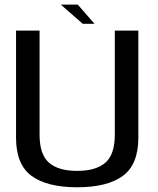

<svg xmlns="http://www.w3.org/2000/svg" viewBox="-20 -807 684 832"><path d="M314.5 4.5Q445 4.5 512.2 -44.8Q579.5 -94 579.5 -210.5V-674.5H477.5V-223Q477.5 -138 436.8 -102.2Q396 -66.5 314.5 -66.5Q232.5 -66.5 192 -102.2Q151.5 -138 151.5 -223V-674.5H49.5V-210.5Q49.5 -94 116.8 -44.8Q184 4.5 314.5 4.5ZM338.5 -704H389.5L317 -787H243.5Z"/></svg>

Font: Anybody UltraCondensed Thin
Style: Regular
Weight: 400
Version: Version 1.111